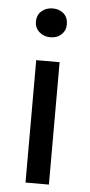

<svg xmlns="http://www.w3.org/2000/svg" viewBox="-51 -705 344 736"><g transform="rotate(5 121.5 -337.0)"><path d="M76 0V-471H166V0ZM122 -563Q97 -563 79.5 -578.5Q62 -594 62 -618Q62 -644 79.5 -659Q97 -674 122 -674Q148 -674 164.5 -659Q181 -644 181 -618Q181 -594 164.5 -578.5Q148 -563 122 -563Z"/></g></svg>

Font: Narnoor
Style: Regular
Weight: 400
Designer: S. Sridhar Murthy
Foundry: SIL International
Version: Version 3.000